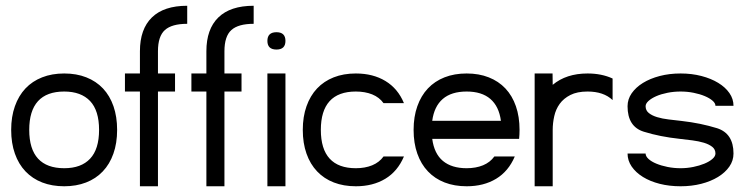

<svg xmlns="http://www.w3.org/2000/svg" viewBox="-20 -650 2598 670"><path d="M204.1 -393.6Q247.1 -393.6 281.2 -380.1Q315.4 -366.7 339.4 -341.3Q363.3 -315.9 376 -279.3Q388.7 -242.7 388.7 -196.8Q388.7 -150.4 375.7 -113.8Q362.8 -77.1 338.6 -51.8Q314.5 -26.4 280.3 -13.2Q246.1 0 204.1 0Q161.6 0 127.4 -13.2Q93.3 -26.4 69.1 -51.8Q44.9 -77.1 32 -113.8Q19 -150.4 19 -196.8Q19 -242.7 32 -279.3Q44.9 -315.9 68.8 -341.3Q92.8 -366.7 127 -380.1Q161.1 -393.6 204.1 -393.6ZM294.4 -297.4Q262.7 -330.6 204.1 -330.6Q143.1 -330.6 112.5 -296.9Q82 -263.2 82 -196.8Q82 -129.9 112.8 -96.4Q143.6 -63 204.1 -63Q263.2 -63 294.4 -96.2Q325.7 -129.4 325.7 -196.8Q325.7 -264.2 294.4 -297.4Z M468.3 0V-330.6H416V-393.6H468.3V-471.2Q468.3 -548.3 510 -589.1Q551.8 -629.9 633.3 -629.9V-566.9Q579.6 -566.9 555.4 -545.2Q531.2 -523.4 531.2 -471.2V-393.6H590.8V-330.6H531.2V0Z M700.2 0V-330.6H647.9V-393.6H700.2V-471.2Q700.2 -548.3 741.9 -589.1Q783.7 -629.9 865.2 -629.9V-566.9Q811.5 -566.9 787.4 -545.2Q763.2 -523.4 763.2 -471.2V-393.6H822.8V-330.6H763.2V0Z M976.1 -393.6V0H913.1V-393.6ZM944.8 -477.1Q913.1 -477.1 913.1 -507.3Q913.1 -537.6 944.8 -537.6Q976.1 -537.6 976.1 -507.3Q976.1 -477.1 944.8 -477.1Z M1221.7 -393.6Q1281.7 -393.6 1325.2 -367.2Q1368.7 -340.8 1389.6 -290H1318.4Q1303.7 -310.5 1278.8 -320.6Q1253.9 -330.6 1221.7 -330.6Q1160.6 -330.6 1130.1 -296.9Q1099.6 -263.2 1099.6 -196.8Q1099.6 -129.9 1130.4 -96.4Q1161.1 -63 1221.7 -63Q1253.9 -63 1278.8 -73.2Q1303.7 -83.5 1318.4 -104H1389.6Q1367.7 -52.2 1324.5 -26.1Q1281.2 0 1221.7 0Q1179.2 0 1145 -13.2Q1110.8 -26.4 1086.7 -51.8Q1062.5 -77.1 1049.6 -113.8Q1036.6 -150.4 1036.6 -196.8Q1036.6 -242.7 1049.6 -279.3Q1062.5 -315.9 1086.4 -341.3Q1110.4 -366.7 1144.5 -380.1Q1178.7 -393.6 1221.7 -393.6Z M1608.4 -393.6Q1651.4 -393.6 1685.5 -380.1Q1719.7 -366.7 1743.7 -341.3Q1767.6 -315.9 1780.3 -279.3Q1793 -242.7 1793 -196.8Q1793 -180.2 1791.5 -165.5H1488.3Q1495.1 -113.8 1525.6 -88.4Q1556.2 -63 1608.4 -63Q1640.6 -63 1665.5 -73.2Q1690.4 -83.5 1705.1 -104H1776.4Q1754.4 -52.2 1711.2 -26.1Q1668 0 1608.4 0Q1565.9 0 1531.7 -13.2Q1497.6 -26.4 1473.4 -51.8Q1449.2 -77.1 1436.3 -113.8Q1423.3 -150.4 1423.3 -196.8Q1423.3 -242.7 1436.3 -279.3Q1449.2 -315.9 1473.1 -341.3Q1497.1 -366.7 1531.2 -380.1Q1565.4 -393.6 1608.4 -393.6ZM1488.3 -228.5H1728Q1721.2 -278.8 1691.2 -304.7Q1661.1 -330.6 1608.4 -330.6Q1555.2 -330.6 1525.1 -304.7Q1495.1 -278.8 1488.3 -228.5Z M1908.2 -393.6 1908.7 -354Q1956.1 -393.6 2030.3 -393.6Q2079.6 -393.6 2117.7 -376V-300.8Q2086.4 -330.6 2030.3 -330.6Q1994.1 -330.6 1970.5 -318.6Q1946.8 -306.6 1933.1 -287.6Q1919.4 -268.6 1914.1 -244.6Q1908.7 -220.7 1908.7 -196.8V0H1845.7V-393.6Z M2476.6 -280.8Q2476.6 -290 2466.3 -298.8Q2456.1 -307.6 2439.2 -314.7Q2422.4 -321.8 2400.4 -326.2Q2378.4 -330.6 2355 -330.6Q2331.5 -330.6 2309.3 -326.2Q2287.1 -321.8 2270.3 -314.5Q2253.4 -307.1 2243.2 -297.9Q2232.9 -288.6 2232.9 -279.3Q2232.9 -264.6 2244.1 -255.6Q2255.4 -246.6 2273.2 -241.2Q2291 -235.8 2313.2 -233.2Q2335.4 -230.5 2357.9 -228Q2392.1 -224.1 2422.9 -217.8Q2453.6 -211.4 2482.4 -202.6Q2539.6 -184.1 2539.6 -114.3Q2539.6 -89.4 2525.1 -68.6Q2510.7 -47.9 2485.6 -32.5Q2460.4 -17.1 2426.8 -8.5Q2393.1 0 2355 0Q2315.9 0 2282.2 -8.5Q2248.5 -17.1 2223.6 -32.5Q2198.7 -47.9 2184.3 -68.8Q2169.9 -89.8 2169.9 -114.3H2232.9Q2232.9 -104.5 2243.2 -95.2Q2253.4 -85.9 2270.5 -78.9Q2287.6 -71.8 2309.6 -67.4Q2331.5 -63 2355 -63Q2377.4 -63 2399.2 -67.4Q2420.9 -71.8 2438 -78.9Q2455.1 -85.9 2465.8 -95.2Q2476.6 -104.5 2476.6 -114.3Q2476.6 -128.9 2465.3 -137.7Q2454.1 -146.5 2436.3 -151.9Q2418.5 -157.2 2396 -160.2Q2373.5 -163.1 2351.6 -165.5Q2282.7 -172.9 2226.6 -190.4Q2169.9 -208 2169.9 -279.3Q2169.9 -303.7 2184.3 -324.5Q2198.7 -345.2 2223.6 -360.6Q2248.5 -376 2282.2 -384.8Q2315.9 -393.6 2355 -393.6Q2394 -393.6 2427.7 -384.8Q2461.4 -376 2486.3 -360.8Q2511.2 -345.7 2525.4 -325.2Q2539.6 -304.7 2539.6 -280.8Z"/></svg>

Font: Fibel Sued LRS
Style: Regular
Weight: 400
Designer: Peter Wiegel
Foundry: Peter Wiegel
Version: Version 000.000